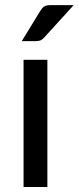

<svg xmlns="http://www.w3.org/2000/svg" viewBox="-20 -746 314 766"><path d="M67 0ZM169 -507.5V0H74V-507.5ZM274 -725.5 156.5 -596.5Q149.5 -588.5 142.2 -585.2Q135 -582 124 -582H67L141 -703Q148 -714.5 156.2 -720Q164.5 -725.5 181.5 -725.5Z"/></svg>

Font: Lato Medium
Style: Regular
Weight: 500
Designer: Lukasz Dziedzic
Foundry: tyPoland Lukasz Dziedzic
Version: Version 2.006; 2014-01-15